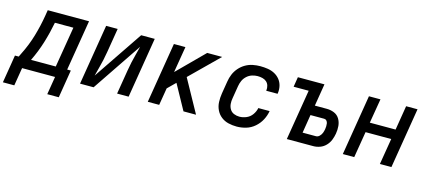

<svg xmlns="http://www.w3.org/2000/svg" viewBox="-94 -1003 3605 1626"><g transform="rotate(15 1708.5 -190.0)"><path d="M451 158 491 -87H459L532 -530H170L162 -481Q147 -389 120 -297Q93 -205 49 -118L34 -87H1L-13 0H376L350 158ZM142 -87Q184 -173 211.5 -263Q239 -353 256 -443H418L359 -87ZM-39 158H61L87 0H-13Z M595 0H714L1006 -433Q997 -396 987 -359.5Q977 -323 969 -286Q961 -249 955 -212L920 0H1021L1108 -530H989L697 -98Q706 -135 716 -171.5Q726 -208 734 -244.5Q742 -281 748 -318L783 -530H682Z M1189 0H1289L1314 -151L1382 -218L1502 0H1612L1453 -288L1699 -530H1568L1339 -301L1377 -530H1276Z M1970 8Q2010 8 2051 -4Q2092 -16 2125.5 -45Q2159 -74 2179 -112Q2199 -150 2206 -191H2107Q2101 -160 2081.5 -132.5Q2062 -105 2031.5 -92Q2001 -79 1970 -79Q1945 -79 1922 -88.5Q1899 -98 1886.5 -119Q1874 -140 1872 -165Q1870 -190 1875 -216L1893 -326Q1897 -351 1907.5 -374.5Q1918 -398 1938 -416.5Q1958 -435 1983 -443Q2008 -451 2032 -451Q2054 -451 2074.5 -446Q2095 -441 2110 -428Q2125 -415 2131 -394.5Q2137 -374 2134 -353Q2134 -351 2133 -350H2233L2234 -355Q2239 -388 2231.5 -419.5Q2224 -451 2204.5 -475Q2185 -499 2157.5 -513.5Q2130 -528 2098 -533Q2066 -538 2032 -538Q2000 -538 1967 -531.5Q1934 -525 1903.5 -507.5Q1873 -490 1849.5 -463Q1826 -436 1813 -404.5Q1800 -373 1795 -340L1777 -230Q1771 -192 1772.5 -155Q1774 -118 1789.5 -85.5Q1805 -53 1833 -31Q1861 -9 1896.5 -0.5Q1932 8 1970 8Z M2408 0H2640Q2669 0 2698 -10.5Q2727 -21 2749 -44Q2771 -67 2782 -95Q2793 -123 2798 -152Q2804 -186 2801 -220Q2798 -254 2781 -282Q2764 -310 2733.5 -322.5Q2703 -335 2669 -335H2564L2596 -530H2363L2349 -443H2481ZM2523 -87 2549 -248H2669Q2682 -248 2690.5 -238.5Q2699 -229 2701 -216.5Q2703 -204 2702.5 -191Q2702 -178 2700 -165Q2697 -148 2691 -131.5Q2685 -115 2671 -101Q2657 -87 2640 -87Z M2899 0H2999L3037 -229H3262L3224 0H3325L3412 -530H3312L3277 -316H3051L3087 -530H2986Z"/></g></svg>

Font: Iosevka Sparkle Medium Oblique
Style: Regular
Weight: 500
Italic angle: -9°
Designer: Belleve Invis
Foundry: Belleve Invis
Version: Version 4.5.0; ttfautohint (v1.8.3)